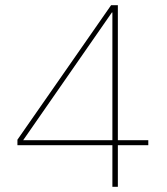

<svg xmlns="http://www.w3.org/2000/svg" viewBox="-20 -718 640 738"><path d="M412 0V-160H47V-181L407 -698H433V-179H550V-160H433V0ZM69 -179H412V-670H410Z"/></svg>

Font: IBM Plex Mono Thin
Style: Regular
Weight: 100
Monospace: yes
Designer: Mike Abbink, Paul van der Laan, Pieter van Rosmalen
Foundry: Bold Monday
Version: Version 2.3